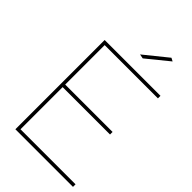

<svg xmlns="http://www.w3.org/2000/svg" viewBox="-265 -977 1063 1063"><g transform="rotate(45 266.0 -445.5)"><path d="M81 -699V0H532V-20H101V-350H472V-370H101V-679H518V-699ZM412 -891 276 -781 302 -776 431 -881Z"/></g></svg>

Font: Argentum Sans Thin
Style: Regular
Weight: 250
Designer: Julieta Ulanovsky
Foundry: Julieta Ulanovsky
Version: Version 5.001;February 15, 2019;FontCreator 11.5.0.2425 64-b